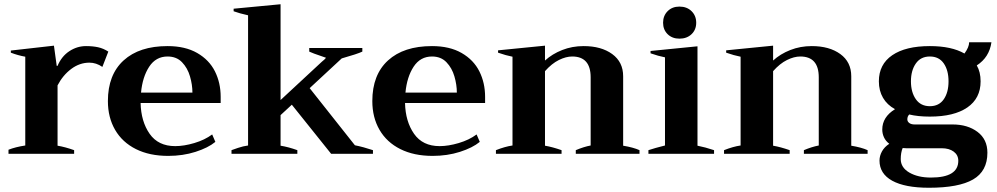

<svg xmlns="http://www.w3.org/2000/svg" viewBox="-20 -724 4695 904"><path d="M20 -19Q53 -32 99 -39V-457Q65 -463 31 -476V-486L234 -509L247 -414H251Q270 -459 306.5 -483Q343 -507 385 -507Q417 -507 442 -501.5Q467 -496 490 -481L462 -409Q433 -429 401 -429Q355 -429 315.5 -399.5Q276 -370 251 -322V-38Q287 -32 329 -17V0H20Z M1019 -239H642Q644 -152 684.5 -94Q725 -36 805 -36Q846 -36 895 -50.5Q944 -65 979 -91L994 -56Q960 -28 900.5 -9Q841 10 772 10Q684 10 620 -22Q556 -54 522 -112.5Q488 -171 488 -248Q488 -372 562 -439.5Q636 -507 769 -507Q852 -507 908.5 -474.5Q965 -442 992 -388Q1019 -334 1019 -268ZM886 -288Q886 -325 874.5 -364.5Q863 -404 837 -431Q811 -458 769 -458Q714 -458 682.5 -410Q651 -362 644 -288Z M1736 -17V0H1539L1354 -231L1301 -182V-38Q1338 -32 1380 -17V0H1070V-17Q1075 -19 1100 -27.5Q1125 -36 1148 -39V-652Q1107 -661 1080 -671V-683L1301 -704V-253L1495 -433Q1510 -445 1515 -452L1495 -459Q1453 -473 1436 -481V-498H1686V-481Q1663 -470 1589 -449L1438 -309L1651 -40Q1691 -32 1736 -17Z M2264 -239H1887Q1889 -152 1929.5 -94Q1970 -36 2050 -36Q2091 -36 2140 -50.5Q2189 -65 2224 -91L2239 -56Q2205 -28 2145.5 -9Q2086 10 2017 10Q1929 10 1865 -22Q1801 -54 1767 -112.5Q1733 -171 1733 -248Q1733 -372 1807 -439.5Q1881 -507 2014 -507Q2097 -507 2153.5 -474.5Q2210 -442 2237 -388Q2264 -334 2264 -268ZM2131 -288Q2131 -325 2119.5 -364.5Q2108 -404 2082 -431Q2056 -458 2014 -458Q1959 -458 1927.5 -410Q1896 -362 1889 -288Z M2991 -17V0H2691V-17Q2729 -33 2761 -39V-360Q2761 -458 2674 -458Q2645 -458 2611.5 -441.5Q2578 -425 2546 -389V-38Q2581 -32 2624 -17V0H2315V-17Q2358 -34 2393 -39V-457Q2362 -463 2325 -476V-487L2546 -509V-439Q2580 -470 2627 -488.5Q2674 -507 2728 -507Q2811 -507 2862.5 -469.5Q2914 -432 2914 -365V-38Q2962 -30 2991 -17Z M3102 -617Q3102 -650 3123.5 -671.5Q3145 -693 3179 -693Q3214 -693 3236 -671.5Q3258 -650 3258 -617Q3258 -584 3236 -563Q3214 -542 3179 -542Q3145 -542 3123.5 -563Q3102 -584 3102 -617ZM3033 -17Q3063 -27 3111 -39V-454Q3080 -460 3043 -473V-484L3264 -506V-38Q3300 -31 3342 -17V0H3033Z M4065 -17V0H3765V-17Q3803 -33 3835 -39V-360Q3835 -458 3748 -458Q3719 -458 3685.5 -441.5Q3652 -425 3620 -389V-38Q3655 -32 3698 -17V0H3389V-17Q3432 -34 3467 -39V-457Q3436 -463 3399 -476V-487L3620 -509V-439Q3654 -470 3701 -488.5Q3748 -507 3802 -507Q3885 -507 3936.5 -469.5Q3988 -432 3988 -365V-38Q4036 -30 4065 -17Z M4629 -5Q4629 82 4561.5 121Q4494 160 4354 160Q4241 160 4181 127Q4121 94 4121 32Q4121 10 4132.5 -11Q4144 -32 4167 -47Q4150 -60 4142 -77.5Q4134 -95 4134 -114Q4134 -173 4194 -210Q4157 -230 4137.5 -263.5Q4118 -297 4118 -341Q4118 -421 4181 -464Q4244 -507 4358 -507Q4460 -507 4521 -472Q4543 -502 4543 -525H4648Q4638 -454 4579 -416Q4597 -385 4597 -341Q4597 -261 4534.5 -218Q4472 -175 4358 -175Q4302 -175 4261 -185Q4252 -176 4252 -162Q4252 -152 4261 -145Q4270 -138 4287 -138H4465Q4536 -138 4582.5 -103Q4629 -68 4629 -5ZM4269 -341Q4269 -290 4292 -257Q4315 -224 4358 -224Q4401 -224 4423.5 -256.5Q4446 -289 4446 -341Q4446 -393 4423.5 -425.5Q4401 -458 4358 -458Q4315 -458 4292 -425Q4269 -392 4269 -341ZM4492 33Q4492 6 4470.5 -10Q4449 -26 4414 -26H4247Q4235 -26 4230 -27Q4221 -5 4221 25Q4221 65 4261.5 88.5Q4302 112 4363 112Q4492 112 4492 33Z"/></svg>

Font: Trirong Bold
Style: Regular
Weight: 700
Designer: Katatrad Team
Foundry: CadsonDemak
Version: Version 1.000